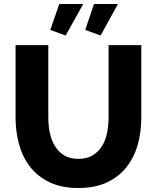

<svg xmlns="http://www.w3.org/2000/svg" viewBox="-20 -936 787 962"><path d="M373 -140Q415 -140 444 -157.5Q473 -175 491 -204Q509 -233 516.5 -270.5Q524 -308 524 -347V-710H688V-347Q688 -273 669.5 -209Q651 -145 612.5 -97Q574 -49 514.5 -21.5Q455 6 373 6Q288 6 228 -23Q168 -52 130.5 -100.5Q93 -149 75.5 -213Q58 -277 58 -347V-710H222V-347Q222 -306 230 -269Q238 -232 256 -203Q274 -174 302.5 -157Q331 -140 373 -140ZM309 -758 232 -786 277 -916H397ZM484 -758 407 -786 451 -916H571Z"/></svg>

Font: Boldmen
Style: Bold
Weight: 700
Designer: Matt McInerney, Pablo Impallari, Rodrigo Fuenzalida
Foundry: LIVING CONCEPT
Version: Version 1.000